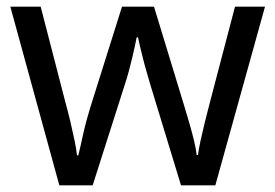

<svg xmlns="http://www.w3.org/2000/svg" viewBox="-20 -557 826 576"><path d="M431 -303Q425 -324 419 -344.5Q413 -365 408.5 -383.5Q404 -402 400 -418Q396 -434 394 -445H390Q388 -434 384.5 -418Q381 -402 376.5 -383Q372 -364 366.5 -343.5Q361 -323 354 -302L258 -1H158L11 -537H102L176 -251Q184 -222 191 -192.5Q198 -163 203.5 -136.5Q209 -110 211 -91H215Q218 -103 222 -121Q226 -139 230.5 -159Q235 -179 240.5 -199Q246 -219 251 -235L346 -537H442L534 -235Q541 -212 548.5 -186Q556 -160 562 -135.5Q568 -111 570 -92H574Q576 -109 581.5 -134.5Q587 -160 594.5 -190.5Q602 -221 610 -251L685 -537H775L626 -1H523Z"/></svg>

Font: lguzrati85
Style: Book
Weight: 400
Designer: Jelle Bosma - Monotype Design Team, Universal Thirst
Foundry: Monotype Imaging Inc.
Version: Version 2.106